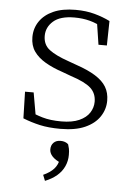

<svg xmlns="http://www.w3.org/2000/svg" viewBox="-53 -540 567 820"><g transform="rotate(5 230.5 -130.5)"><path d="M217 12Q166 12 128.5 3.5Q91 -5 56 -19L53 -133H90L110 -19H78V-53Q103 -40 137 -30Q171 -20 218 -20Q265 -20 295 -33.5Q325 -47 339 -69Q353 -91 353 -116Q353 -152 328.5 -174.5Q304 -197 242 -217L204 -231Q162 -245 130.5 -263.5Q99 -282 81.5 -307Q64 -332 64 -368Q64 -406 84.5 -436Q105 -466 143.5 -483Q182 -500 238 -500Q283 -500 319.5 -490Q356 -480 386 -465L384 -360H348L332 -464H360V-434Q332 -451 301.5 -459Q271 -467 236 -467Q175 -467 145.5 -441Q116 -415 116 -378Q116 -340 143.5 -319Q171 -298 226 -279L262 -266Q312 -249 344 -229Q376 -209 391 -184Q406 -159 406 -125Q406 -88 385 -56.5Q364 -25 322.5 -6.5Q281 12 217 12ZM263 120Q263 146 252.5 169Q242 192 221.5 209.5Q201 227 171 239L161 214Q190 201 206 183.5Q222 166 227 139L236 159Q208 147 195 133Q182 119 182 103Q182 85 193 74Q204 63 223 63Q233 63 241.5 66Q250 69 256 75Q259 84 261 93.5Q263 103 263 120Z"/></g></svg>

Font: Source Serif 4 Light
Style: Regular
Weight: 300
Designer: Frank Grießhammer
Foundry: Adobe Systems Incorporated
Version: Version 4.004;hotconv 1.0.116;makeotfexe 2.5.65601